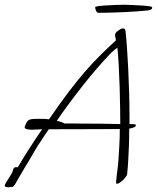

<svg xmlns="http://www.w3.org/2000/svg" viewBox="-52 -760 666 811"><path d="M-16 31Q-20 31 -26 30Q-32 29 -32 23Q-32 20 -25.5 9.5Q-19 -1 -12 -12Q-5 -23 -3 -27Q0 -32 1.5 -37.5Q3 -43 5 -47Q7 -54 17 -54Q21 -54 23 -53Q41 -84 62.5 -118Q84 -152 102 -179Q120 -206 126 -214Q116 -214 105 -213Q94 -212 82 -212Q75 -212 63.5 -214Q52 -216 52 -223Q52 -224 52.5 -224.5Q53 -225 53 -226Q61 -249 70.5 -253.5Q80 -258 102 -258Q115 -258 128.5 -258Q142 -258 155 -256Q201 -323 237 -370.5Q273 -418 304.5 -454.5Q336 -491 368 -523Q400 -555 438 -590Q437 -595 435.5 -601.5Q434 -608 434 -613Q434 -621 447 -630.5Q460 -640 466 -640Q470 -640 473.5 -638.5Q477 -637 478 -630Q481 -606 484 -564.5Q487 -523 489.5 -472Q492 -421 493.5 -368.5Q495 -316 495 -270V-236H499Q501 -236 511.5 -235.5Q522 -235 522 -232Q522 -224 509.5 -220.5Q497 -217 494 -217Q494 -183 493 -153Q492 -123 490 -90Q489 -74 488 -57.5Q487 -41 485 -24Q484 -18 476 -8.5Q468 1 458.5 8.5Q449 16 442 16Q438 16 438 12Q438 10 440.5 -13.5Q443 -37 446 -59Q447 -63 448.5 -86.5Q450 -110 452 -144.5Q454 -179 454 -215Q430 -215 350.5 -214.5Q271 -214 154 -214Q147 -204 134 -184.5Q121 -165 107.5 -144Q94 -123 85 -106Q71 -82 53.5 -53.5Q36 -25 22 0Q20 4 12.5 17Q5 30 -2 30Q-2 30 -3 30Q-4 30 -5 29Q-8 31 -16 31ZM456 -236Q456 -256 455.5 -298Q455 -340 453.5 -389.5Q452 -439 449.5 -484.5Q447 -530 444 -558Q432 -552 409.5 -528.5Q387 -505 357.5 -471Q328 -437 297 -397.5Q266 -358 237.5 -319.5Q209 -281 188 -250Q196 -248 205.5 -245Q215 -242 221 -238Q235 -239 253 -238.5Q271 -238 290 -238Q332 -238 373.5 -237.5Q415 -237 456 -236ZM364 -706Q358 -706 354 -714Q350 -722 350 -729L351 -731Q362 -735 386 -736.5Q410 -738 434.5 -739Q459 -740 471 -740Q483 -740 502.5 -739Q522 -738 542.5 -737Q563 -736 575 -734Q591 -733 591 -727Q591 -719 573 -716Q556 -714 527.5 -712Q499 -710 467.5 -708.5Q436 -707 408 -706.5Q380 -706 364 -706Z"/></svg>

Font: Moon Dance
Style: Regular
Weight: 400
Designer: Robert E. Leuschke
Foundry: Robert E. Leuschke
Version: Version 1.010; ttfautohint (v1.8.3)